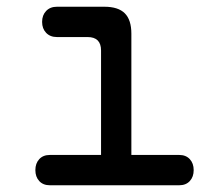

<svg xmlns="http://www.w3.org/2000/svg" viewBox="-20 -550 640 570"><path d="M512 -90Q532 -90 543.5 -77.5Q555 -65 555 -45Q555 -25 543.5 -12.5Q532 0 512 0H128Q108 0 96.5 -12.5Q85 -25 85 -45Q85 -65 96.5 -77.5Q108 -90 128 -90H280V-400Q280 -420 270 -430Q260 -440 240 -440H149Q129 -440 117 -452.5Q105 -465 105 -485Q105 -505 117 -517.5Q129 -530 149 -530H290Q331 -530 350.5 -510.5Q370 -491 370 -450V-90Z"/></svg>

Font: Maple Mono NL
Style: Regular
Weight: 400
Monospace: yes
Designer: subframe7536
Version: Version 7.000